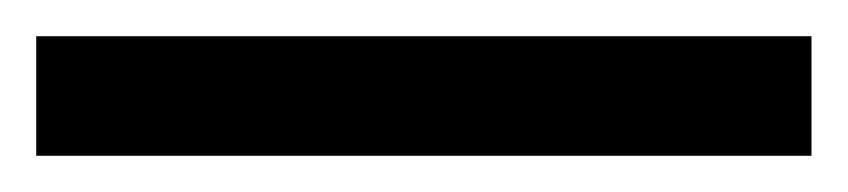

<svg xmlns="http://www.w3.org/2000/svg" viewBox="-22 70 468 106"><path d="M426 156H-2V90H426Z"/></svg>

Font: Noto Sans Medefaidrin SemiBold
Style: Regular
Weight: 600
Designer: Dalton Maag Ltd
Foundry: Dalton Maag Ltd
Version: Version 1.002; ttfautohint (v1.8.4.7-5d5b)